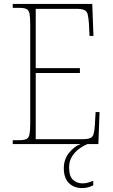

<svg xmlns="http://www.w3.org/2000/svg" viewBox="-20 -734 575 978"><path d="M45 0V-20H78Q103 -20 115 -26Q127 -32 130.5 -51Q134 -70 134 -108V-606Q134 -645 130.5 -663.5Q127 -682 115 -688Q103 -694 78 -694H45V-714H450L456 -551H436L433 -613Q431 -645 426.5 -661.5Q422 -678 408.5 -683.5Q395 -689 366 -689H162V-387H387V-362H162V-25H398Q426 -25 439 -30.5Q452 -36 456.5 -50.5Q461 -65 463 -94L467 -163H487L481 0ZM399 224Q356 224 330.5 198Q305 172 305 123Q305 77 332.5 43.5Q360 10 391 0H425Q407 7 385 22.5Q363 38 347.5 62Q332 86 332 118Q332 164 352 182Q372 200 399 200Q414 200 425.5 197Q437 194 455 187V210Q441 217 427.5 220.5Q414 224 399 224Z"/></svg>

Font: Noto Serif Hebrew SemiCondensed Thin
Style: Regular
Weight: 100
Width: 4
Designer: Monotype Design Team
Foundry: Monotype Imaging Inc.
Version: Version 2.004; ttfautohint (v1.8.4.7-5d5b)